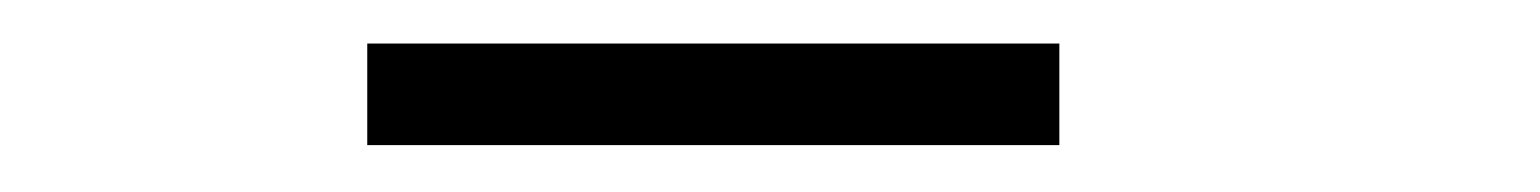

<svg xmlns="http://www.w3.org/2000/svg" viewBox="-20 -722 690 86"><path d="M144.5 -657V-702.5H454.5V-657Z"/></svg>

Font: Trispace Thin ExtraLight
Style: Regular
Weight: 250
Version: Version 1.210